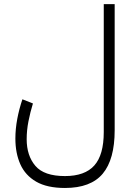

<svg xmlns="http://www.w3.org/2000/svg" viewBox="-20 -683 665 945"><path d="M544.4 -42Q544.4 101.6 485.6 171.9Q426.8 242.2 299.8 242.2Q211.9 242.2 158.2 211.2Q104.5 180.2 80.1 125.5Q55.7 70.8 55.7 -1Q55.7 -47.9 64.9 -97.4Q74.2 -147 90.3 -194.3L142.1 -173.8Q128.9 -130.9 120.1 -86.2Q111.3 -41.5 111.3 2Q111.3 83 154.1 133.3Q196.8 183.6 299.8 183.6Q397.5 183.6 444.1 131.6Q490.7 79.6 490.7 -33.2V-662.6H544.4Z"/></svg>

Font: Vazirmatn RD ExtraLight
Style: Regular
Weight: 200
Designer: Saber Rastikerdar
Foundry: Saber Rastikerdar
Version: Version 32.102